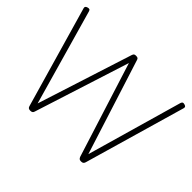

<svg xmlns="http://www.w3.org/2000/svg" viewBox="-185 -1286 1633 1633"><g transform="rotate(45 631.0 -469.5)"><path d="M324 14Q310 14 302.5 8.5Q295 3 292 -9L29 -923Q26 -933 30 -940Q34 -947 47 -951Q60 -955 68 -952.5Q76 -950 80 -936L325 -74L600 -931Q604 -943 610 -948Q616 -953 630 -953Q646 -953 652.5 -948Q659 -943 662 -931L935 -74L1182 -937Q1187 -950 1194.5 -952.5Q1202 -955 1215 -951Q1229 -947 1232 -940Q1235 -933 1232 -923L968 -9Q964 3 957 8.5Q950 14 935 14Q920 14 913.5 8.5Q907 3 902 -9L631 -866L357 -9Q354 3 346.5 8.5Q339 14 324 14Z"/></g></svg>

Font: Playwrite US Modern ExtraLight
Style: Regular
Weight: 250
Designer: Veronika Burian, José Scaglione
Foundry: TypeTogether
Version: Version 1.003